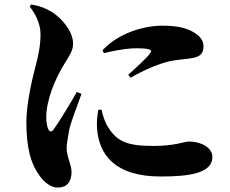

<svg xmlns="http://www.w3.org/2000/svg" viewBox="-20 -794 1040 867"><path d="M327 -379C299 -329 250 -249 224 -212C213 -196 204 -197 197 -213C192 -224 189 -245 189 -265C189 -341 227 -435 271 -506C295 -545 310 -566 310 -597C310 -658 250 -718 214 -740C186 -757 160 -767 121 -774L114 -764C135 -739 163 -691 163 -640C163 -589 154 -546 141 -497C125 -437 99 -322 99 -245C99 -123 120 -51 162 4C185 34 213 53 241 53C281 53 303 28 303 -17C303 -51 281 -86 281 -125C281 -140 284 -161 292 -205C299 -242 329 -315 348 -370ZM424 -298C420 -276 416 -247 418 -217C426 -94 500 3 706 3C833 3 939 -11 939 -85C939 -130 884 -155 833 -155C814 -155 771 -135 673 -135C548 -135 504 -157 462 -230C451 -249 444 -276 438 -299ZM449 -554C533 -574 572 -576 596 -576C674 -576 666 -564 656 -551C642 -532 602 -495 559 -456L570 -443C626 -476 690 -503 736 -515C780 -526 822 -526 855 -533C882 -539 899 -552 899 -584C899 -604 891 -627 855 -648C820 -669 778 -678 712 -678C635 -678 518 -648 443 -567Z"/></svg>

Font: Noto Serif KR Black
Style: Regular
Weight: 900
Version: Version 1.001;PS 1.001;hotconv 16.6.54;makeotf.lib2.5.65590